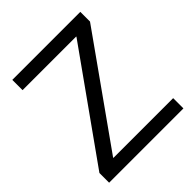

<svg xmlns="http://www.w3.org/2000/svg" viewBox="-193 -826 952 952"><g transform="rotate(-45 283.0 -350.0)"><path d="M25 0V-68L422 -626V-628H46V-700H523V-632L127 -74V-72H546V0Z"/></g></svg>

Font: Georama
Style: Regular
Weight: 400
Designer: Jean-Baptiste Levee
Foundry: Production Type
Version: Version 1.000